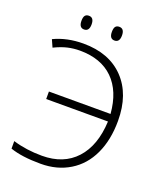

<svg xmlns="http://www.w3.org/2000/svg" viewBox="-160 -989 938 1104"><g transform="rotate(20 309.0 -437.5)"><path d="M211.9 -679.2Q172.9 -679.2 136.5 -670.7Q100.1 -662.1 57.1 -641.1L37.1 -686Q117.2 -724.1 216.8 -724.1Q375 -724.1 465.1 -630.4Q555.2 -536.6 555.2 -374Q555.2 -257.3 514.6 -170.4Q474.1 -83.5 397.7 -36.9Q321.3 9.8 221.2 9.8Q105 9.8 34.2 -15.1V-61Q115.7 -36.1 211.9 -36.1Q343.8 -36.1 419.4 -118.7Q495.1 -201.2 502 -351.1H124V-397H501Q490.2 -532.7 415.8 -606Q341.3 -679.2 211.9 -679.2ZM160.6 -843.3Q160.6 -865.7 168.2 -875.5Q175.8 -885.3 191.4 -885.3Q222.7 -885.3 222.7 -843.3Q222.7 -801.3 191.4 -801.3Q160.6 -801.3 160.6 -843.3ZM346.7 -843.3Q346.7 -865.7 354.2 -875.5Q361.8 -885.3 377.4 -885.3Q408.7 -885.3 408.7 -843.3Q408.7 -801.3 377.4 -801.3Q346.7 -801.3 346.7 -843.3Z"/></g></svg>

Font: JBL Sans
Style: Light
Weight: 300
Version: Version 1.10